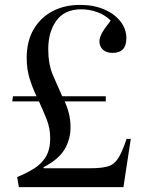

<svg xmlns="http://www.w3.org/2000/svg" viewBox="-20 -764 594 784"><path d="M57 0 50 -41Q89 -57 119.5 -76Q150 -95 167.5 -124.5Q185 -154 185 -199Q185 -241 170.5 -277Q156 -313 139 -350H30L33 -371H129Q113 -405 101 -443Q89 -481 89 -527Q89 -596 117.5 -644.5Q146 -693 195 -718.5Q244 -744 307 -744Q362 -744 404.5 -726Q447 -708 471.5 -677Q496 -646 496 -608Q496 -548 440 -548Q415 -548 400.5 -561Q386 -574 386 -596Q386 -608 394.5 -625.5Q403 -643 432 -680Q409 -703 377 -714.5Q345 -726 312 -726Q244 -726 210.5 -680Q177 -634 177 -563Q177 -502 196 -457.5Q215 -413 234 -371H412V-350H244Q255 -326 261.5 -300Q268 -274 268 -244Q268 -194 243 -153Q218 -112 157 -81L159 -77H348Q395 -77 420.5 -84.5Q446 -92 462.5 -117.5Q479 -143 497 -197H514L484 0Z"/></svg>

Font: Literata 72pt
Style: Regular
Weight: 400
Designer: Latin by Veronika Burian and Jose Scaglione. Greek by Irene Vlachou. Cyrillic by Vera Evstafieva.
Foundry: TypeTogether
Version: Version 3.002